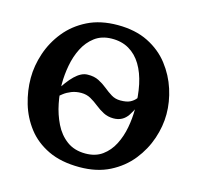

<svg xmlns="http://www.w3.org/2000/svg" viewBox="-106 -828 981 955"><g transform="rotate(15 384.5 -350.0)"><path d="M484 -262Q455 -262 432 -274Q409 -286 388.5 -302.5Q368 -319 346.5 -331Q325 -343 298 -343Q270 -343 247.5 -334Q225 -325 209 -312.5Q193 -300 182 -291L173 -319Q190 -347 206.5 -369Q223 -391 239 -406.5Q255 -422 271.5 -430.5Q288 -439 305 -439Q338 -440 362.5 -427.5Q387 -415 407 -398.5Q427 -382 447.5 -369.5Q468 -357 494 -357Q526 -357 544 -366Q562 -375 574 -390.5Q586 -406 598 -426L609 -410Q584 -341 558 -301.5Q532 -262 484 -262ZM383 16Q288 16 221.5 -16Q155 -48 114 -101.5Q73 -155 54 -220Q35 -285 35 -350Q35 -413 56.5 -477.5Q78 -542 121.5 -596Q165 -650 231 -683Q297 -716 386 -716Q477 -716 543 -683Q609 -650 651 -595.5Q693 -541 713.5 -477Q734 -413 734 -350Q734 -288 712.5 -224Q691 -160 647.5 -105.5Q604 -51 538 -17.5Q472 16 383 16ZM394 -57Q446 -57 481 -82.5Q516 -108 537 -149Q558 -190 567 -238.5Q576 -287 576 -333Q576 -402 564 -459Q552 -516 527 -557.5Q502 -599 463.5 -621.5Q425 -644 373 -643Q322 -642 287 -615.5Q252 -589 231 -547.5Q210 -506 201 -457Q192 -408 192 -362Q192 -315 202.5 -262Q213 -209 236 -162Q259 -115 298 -86Q337 -57 394 -57Z"/></g></svg>

Font: Lora
Style: Weight 700
Weight: 700
Designer: Olga Karpushina, Alexei Vanyashin (Cyrillic)
Foundry: Cyreal
Version: Version 3.001